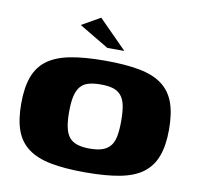

<svg xmlns="http://www.w3.org/2000/svg" viewBox="-74 -718 826 802"><g transform="rotate(10 338.5 -317.0)"><path d="M338 7Q251 7 191.5 -4.5Q132 -16 95 -43.5Q58 -71 41.5 -116.5Q25 -162 25 -230Q25 -299 42 -344.5Q59 -390 96 -417Q133 -444 193 -455.5Q253 -467 340 -467Q427 -467 486.5 -455.5Q546 -444 582.5 -416.5Q619 -389 635.5 -343.5Q652 -298 652 -230Q652 -162 635 -116.5Q618 -71 581.5 -43.5Q545 -16 485 -4.5Q425 7 338 7ZM339 -94Q369 -94 390 -100.5Q411 -107 424.5 -122Q438 -137 443.5 -163.5Q449 -190 449 -230Q449 -271 443.5 -297Q438 -323 424.5 -338.5Q411 -354 390 -360Q369 -366 339 -366Q309 -366 287.5 -360Q266 -354 253 -338.5Q240 -323 234 -297Q228 -271 228 -230Q228 -190 234 -163.5Q240 -137 253 -122Q266 -107 287.5 -100.5Q309 -94 339 -94ZM339 -521 213 -596 292 -641 411 -521Z"/></g></svg>

Font: Genos Thin ExtraBold
Style: Regular
Weight: 800
Version: Version 1.010